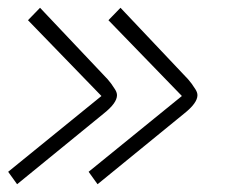

<svg xmlns="http://www.w3.org/2000/svg" viewBox="-20 -497 585 494"><path d="M448 -250 259 -445 290 -477 464 -293Q473 -283 483 -267Q488 -259 488 -252Q488 -232 454 -205L231 -23L208 -55ZM241 -250 52 -445 83 -477 257 -293Q266 -283 276 -267Q281 -259 281 -252Q281 -232 247 -205L24 -23L1 -55Z"/></svg>

Font: Bellota Text Light
Style: Italic
Weight: 300
Italic angle: -7.5°
Designer: Kemie Guaida
Foundry: Kemie Guaida
Version: Version 4.001